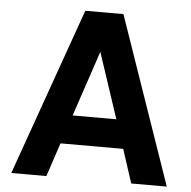

<svg xmlns="http://www.w3.org/2000/svg" viewBox="-52 -767 812 818"><g transform="rotate(5 354.5 -358.0)"><path d="M492 -144H224L176 0H26L280 -716H443L691 0H539ZM452 -267 359 -547 265 -267Z"/></g></svg>

Font: Almarai Bold
Style: Regular
Weight: 700
Designer: Boutros International 2019
Foundry: Created by Boutros International 2019
Version: Version 1.10